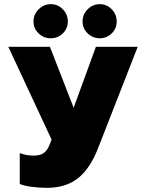

<svg xmlns="http://www.w3.org/2000/svg" viewBox="-20 -705 682 923"><path d="M141 -602Q141 -636 166 -660.5Q191 -685 224 -685Q258 -685 282 -660.5Q306 -636 306 -602Q306 -568 282 -544.5Q258 -521 224 -521Q190 -521 165.5 -544.5Q141 -568 141 -602ZM377 -602Q377 -636 401.5 -660.5Q426 -685 460 -685Q493 -685 517 -660.5Q541 -636 541 -602Q541 -568 517 -544.5Q493 -521 460 -521Q426 -521 401.5 -544.5Q377 -568 377 -602ZM75 179V31Q106 43 143 43Q175 43 192 29.5Q209 16 219 -11L228 -34L20 -480H220L334 -187L441 -480H642L450 11Q412 107 354 152.5Q296 198 204 198Q169 198 131 193Q93 188 75 179Z"/></svg>

Font: Prompt ExtraBold
Style: Regular
Weight: 800
Designer: Katatrad Team
Foundry: CadsonDemak
Version: Version 1.000